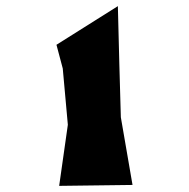

<svg xmlns="http://www.w3.org/2000/svg" viewBox="-20 -605 616 626"><path d="M164.1 -459 184.6 -381.8 201.2 -198.2 172.9 1 412.1 -2 374 -222.7 369.1 -395.5 364.3 -585Z"/></svg>

Font: MaokenAssortedSans-TC
Style: Regular
Weight: 500
Version: Version 0.83